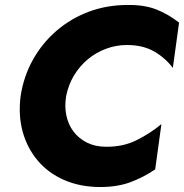

<svg xmlns="http://www.w3.org/2000/svg" viewBox="-20 -736 740 772"><path d="M246 -350Q255 -395 277.5 -432.5Q300 -470 333 -497.5Q366 -525 406.5 -540Q447 -555 490 -555Q554 -555 599 -529.5Q644 -504 675 -463L700 -645Q657 -679 608.5 -698Q560 -717 493 -716Q410 -716 337.5 -689Q265 -662 207.5 -612.5Q150 -563 112.5 -496Q75 -429 63 -350Q53 -273 71 -207Q89 -141 131.5 -90.5Q174 -40 238.5 -12Q303 16 383 16Q452 16 504.5 -3.5Q557 -23 604 -55L629 -237Q586 -201 530.5 -173Q475 -145 406 -146Q363 -146 330 -162.5Q297 -179 276 -206.5Q255 -234 247 -271Q239 -308 246 -350Z"/></svg>

Font: Jost
Style: Bold Italic
Weight: 700
Italic angle: -5°
Version: Version 3.710